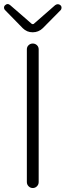

<svg xmlns="http://www.w3.org/2000/svg" viewBox="-29 -948 330 968"><path d="M106.4 -30.3V-699.2Q106.4 -711.9 115.2 -720.2Q124 -728.5 136.2 -728.5Q148.4 -728.5 157.2 -720.2Q166 -711.9 166 -699.2V-30.3Q166 -17.6 157.2 -8.8Q148.4 0 136.2 0Q124 0 115.2 -8.8Q106.4 -17.6 106.4 -30.3ZM85.9 -805.7 -3.9 -897.5Q-8.8 -902.3 -8.8 -909.2Q-8.8 -917 -2.9 -921.9Q2.9 -927.7 9.8 -927.7Q15.6 -927.7 22.5 -921.9L131.8 -827.1Q133.8 -826.2 136.2 -826.2Q138.7 -826.2 140.6 -827.1L249 -921.9Q255.9 -926.8 262.7 -926.8Q269.5 -926.8 275.4 -921.9Q281.2 -917 281.2 -909.2Q281.2 -902.3 277.3 -897.5L186.5 -805.7Q165 -785.2 135.7 -785.2Q106.4 -785.2 85.9 -805.7Z"/></svg>

Font: irohamaru Light
Style: Regular
Weight: 200
Designer: [Source Han Sans]
Ryoko NISHIZUKA  (kana & ideographs); Paul D. Hunt (Latin, Greek & Cyrillic); Wenlong ZHANG  (bopomofo
Version: Version 1.01